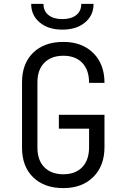

<svg xmlns="http://www.w3.org/2000/svg" viewBox="-20 -955 640 985"><path d="M93 -197V-533Q93 -629 150 -684.5Q207 -740 305 -740Q401 -740 458.5 -683Q516 -626 516 -530H437Q437 -596 402 -632.5Q367 -669 305 -669Q243 -669 207.5 -633Q172 -597 172 -533V-197Q172 -133 207.5 -97Q243 -61 305 -61Q367 -61 402 -97.5Q437 -134 437 -200V-295H282V-366H516V-200Q516 -104 458.5 -47Q401 10 305 10Q207 10 150 -45.5Q93 -101 93 -197ZM140 -935H203Q203 -898 229 -877.5Q255 -857 299 -857Q345 -857 371 -877.5Q397 -898 397 -935H460Q460 -876 416 -839.5Q372 -803 300 -803Q228 -803 184 -839.5Q140 -876 140 -935Z"/></svg>

Font: JetBrains Mono Semi Light
Style: Regular
Weight: 350
Monospace: yes
Designer: Philipp Nurullin, Konstantin Bulenkov
Foundry: JetBrains
Version: 2.002